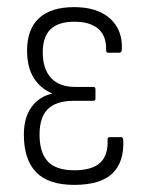

<svg xmlns="http://www.w3.org/2000/svg" viewBox="-20 -511 411 539"><path d="M188 8Q116 8 81.5 -27.5Q47 -63 47 -133Q47 -181 68.5 -210.5Q90 -240 126 -248V-249Q94 -262 75 -292Q56 -322 56 -369Q56 -429 89.5 -460Q123 -491 188 -491Q254 -491 289.5 -458.5Q325 -426 322 -371Q321 -363 315 -363H283Q278 -363 278 -370Q279 -410 256 -430Q233 -450 189 -450Q144 -450 122 -429Q100 -408 100 -364Q100 -318 123 -292.5Q146 -267 191 -267H242Q248 -267 248 -261V-234Q248 -228 242 -228H187Q138 -228 114.5 -205Q91 -182 91 -133Q91 -83 114 -58Q137 -33 189 -33Q238 -33 261 -54Q284 -75 282 -119Q282 -126 287 -126H320Q325 -126 326 -118Q329 -57 296 -24.5Q263 8 188 8Z"/></svg>

Font: Sofia Sans Condensed Light
Style: Regular
Weight: 300
Designer: Botio Nikoltchev, Ani Petrova
Foundry: lettersoup
Version: Version 4.101